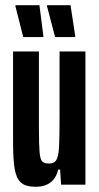

<svg xmlns="http://www.w3.org/2000/svg" viewBox="-20 -707 380 735"><path d="M30 -163V-510H129V-219Q129 -151 131.5 -124Q134 -97 141.5 -89Q149 -81 168 -81Q188 -81 196 -95Q204 -109 206 -143.5Q208 -178 208 -262V-510H307V0H214L210 -58H203Q187 8 116 8Q79 8 61 -7.5Q43 -23 36.5 -58.5Q30 -94 30 -163ZM69 -565 39 -683V-687H131L146 -569V-565ZM191 -565 160 -683V-687H250L268 -569V-565Z"/></svg>

Font: Saira Ultra Condensed
Style: Bold
Weight: 700
Width: 1
Designer: Hector Gatti with collaboration of the Omnibus-Type team
Foundry: Omnibus-Type
Version: Version 1.001; ttfautohint (v1.8)